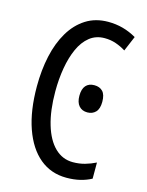

<svg xmlns="http://www.w3.org/2000/svg" viewBox="-112 -795 670 874"><g transform="rotate(15 223.0 -357.5)"><path d="M292 -649Q251 -649 221.5 -625.5Q192 -602 173.5 -561Q155 -520 146 -467.5Q137 -415 137 -357Q137 -267 156.5 -201.5Q176 -136 212 -101Q248 -66 297 -66Q327 -66 353.5 -73.5Q380 -81 404 -93V-17Q380 -4 351 3Q322 10 287 10Q214 10 161 -34Q108 -78 79 -160.5Q50 -243 50 -358Q50 -434 64.5 -500.5Q79 -567 109 -617.5Q139 -668 184 -696.5Q229 -725 289 -725Q325 -725 358 -716Q391 -707 422 -689L392 -618Q370 -632 345 -640.5Q320 -649 292 -649ZM248 -366Q248 -398 262 -414Q276 -430 302 -430Q327 -430 341.5 -415Q356 -400 356 -366Q356 -333 341 -317.5Q326 -302 302 -302Q277 -302 262.5 -318.5Q248 -335 248 -366Z"/></g></svg>

Font: Noto Sans ExtraCondensed
Style: Regular
Weight: 400
Width: 2
Designer: Monotype Design Team
Foundry: Monotype Imaging Inc.
Version: Version 2.013